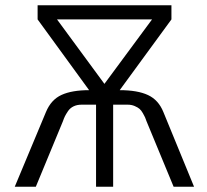

<svg xmlns="http://www.w3.org/2000/svg" viewBox="-20 -710 786 730"><path d="M36.1 0 154.8 -284.2Q174.3 -331.1 213.9 -349.1Q253.4 -367.2 318.8 -367.2L123 -636.2V-689.9H631.8V-636.2L435.1 -367.2Q502.9 -367.2 542.7 -348.6Q582.5 -330.1 601.1 -284.2L717.8 0H640.1L537.1 -249Q533.2 -259.8 531.5 -263.9Q529.8 -268.1 523.4 -279.3Q517.1 -290.5 510.5 -296.1Q503.9 -301.8 491.9 -306.9Q480 -312 465.8 -312H410.2V0H345.2V-312H290Q272.9 -312 259.8 -305.7Q246.6 -299.3 238.5 -287.4Q230.5 -275.4 226.8 -267.8Q223.1 -260.3 219.2 -249L116.2 0ZM377 -391.1 558.1 -636.2H196.8Z"/></svg>

Font: HK Grotesk Light
Style: Regular
Weight: 300
Designer: Alfredo Marco Pradil and Stefan Peev
Foundry: Hanken Design Co.
Version: Version 1.045;PS 001.045;hotconv 1.0.88;makeotf.lib2.5.64775